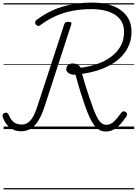

<svg xmlns="http://www.w3.org/2000/svg" viewBox="-28 -1005 1065 1495"><path d="M796 19Q773 19 754.5 11Q736 3 719 -14Q702 -31 686.5 -58.5Q671 -86 655.5 -124.5Q640 -163 623 -214Q617 -234 610.5 -252.5Q604 -271 599 -287.5Q594 -304 589 -320.5Q584 -337 579.5 -353Q575 -369 570 -386.5Q565 -404 560 -423Q528 -422 508 -434.5Q488 -447 488 -467Q488 -486 502 -498.5Q516 -511 539 -511Q559 -511 575.5 -502Q592 -493 601 -477Q672 -487 733 -508.5Q794 -530 840 -565Q886 -600 912 -647.5Q938 -695 938 -756Q938 -804 918.5 -837.5Q899 -871 864 -892.5Q829 -914 783 -924Q737 -934 683 -934Q606 -934 537.5 -921Q469 -908 407 -880.5Q345 -853 287 -810Q276 -801 267 -803.5Q258 -806 250 -815Q244 -825 245.5 -833.5Q247 -842 257 -850Q302 -884 351 -909.5Q400 -935 453.5 -951.5Q507 -968 565.5 -976.5Q624 -985 688 -985Q757 -985 813.5 -970.5Q870 -956 911 -927Q952 -898 974 -856Q996 -814 996 -759Q996 -701 976.5 -654Q957 -607 922.5 -569.5Q888 -532 840 -504Q792 -476 734 -457.5Q676 -439 611 -430Q616 -414 620 -399Q624 -384 628.5 -369.5Q633 -355 637.5 -340.5Q642 -326 646.5 -311.5Q651 -297 656.5 -281Q662 -265 667 -248Q685 -195 699 -158Q713 -121 725.5 -96.5Q738 -72 750 -58Q762 -44 774.5 -38.5Q787 -33 801 -33Q832 -33 859 -58.5Q886 -84 916 -127Q923 -136 931.5 -138Q940 -140 951 -133Q960 -126 961.5 -118Q963 -110 957 -100Q936 -68 912 -41Q888 -14 859.5 2.5Q831 19 796 19ZM136 17Q102 17 73.5 3.5Q45 -10 25 -35Q5 -60 -7 -95Q-10 -105 -6.5 -113Q-3 -121 7 -125Q17 -130 24.5 -127.5Q32 -125 38 -114Q51 -83 67 -65.5Q83 -48 102 -41.5Q121 -35 142 -35Q181 -35 210 -68.5Q239 -102 264 -180L472 -815Q475 -826 482.5 -830.5Q490 -835 504 -835Q518 -835 524.5 -830.5Q531 -826 527 -815L319 -175Q299 -113 273 -69.5Q247 -26 214 -4.5Q181 17 136 17ZM0 460H1017V470H0ZM0 -20H1017V0H0ZM0 -505H1017V-500H0ZM0 -980H1017V-970H0Z"/></svg>

Font: Playwrite NO Guides
Style: Regular
Weight: 400
Designer: Veronika Burian, José Scaglione
Foundry: TypeTogether
Version: Version 1.003